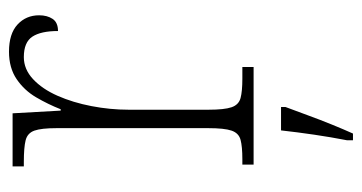

<svg xmlns="http://www.w3.org/2000/svg" viewBox="-209 -375 805 427"><g transform="rotate(-90 193.5 -161.5)"><path d="M41 0V-25H53Q81 -25 96 -29Q111 -33 116.5 -49Q122 -65 122 -101V-438Q122 -472 116.5 -487.5Q111 -503 95 -507Q79 -511 47 -511H37V-536H155L161 -429H164Q175 -457 190.5 -483.5Q206 -510 231 -527Q256 -544 292 -544Q332 -544 352.5 -525Q373 -506 373 -477Q373 -459 365 -447Q357 -435 338 -435Q338 -473 325.5 -492Q313 -511 280 -511Q253 -511 231 -490.5Q209 -470 194 -436Q179 -402 171 -360.5Q163 -319 163 -278V-100Q163 -65 168.5 -49Q174 -33 189 -29Q204 -25 232 -25H258V0ZM95 208Q102 172 107.5 134.5Q113 97 117 61H169V71Q161 92 151 119.5Q141 147 130 174Q119 201 110 221H95Z"/></g></svg>

Font: Noto Serif Armenian SemiCondensed ExtraLight
Style: Regular
Weight: 200
Width: 4
Designer: Monotype Design Team
Foundry: Monotype Imaging Inc.
Version: Version 2.008; ttfautohint (v1.8.4.7-5d5b)